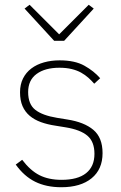

<svg xmlns="http://www.w3.org/2000/svg" viewBox="-20 -773 508 805"><path d="M237 12Q174 12 127.5 -11Q81 -34 46 -83L73 -103Q107 -58 145.5 -38.5Q184 -19 238 -19Q306 -19 341 -47Q376 -75 376 -128Q376 -179 346.5 -204Q317 -229 256 -239L213 -246Q179 -251 151.5 -261Q124 -271 104.5 -287.5Q85 -304 74.5 -328Q64 -352 64 -386Q64 -419 76.5 -444Q89 -469 111.5 -486Q134 -503 164.5 -511.5Q195 -520 230 -520Q294 -520 334 -497.5Q374 -475 400 -445L375 -422Q364 -435 350.5 -447Q337 -459 320 -468.5Q303 -478 280.5 -483.5Q258 -489 229 -489Q169 -489 133.5 -463Q98 -437 98 -387Q98 -336 128 -312.5Q158 -289 219 -279L262 -272Q333 -261 371.5 -228.5Q410 -196 410 -131Q410 -63 364 -25.5Q318 12 237 12ZM207 -602 83 -737 104 -753 228 -629 352 -753 373 -737 249 -602Z"/></svg>

Font: IBM Plex Sans Arabic ExtLt
Style: Regular
Weight: 200
Designer: Mike Abbink, Paul van der Laan, Pieter van Rosmalen, Wael Morcos, Khajak Apelian
Foundry: Bold Monday
Version: Version 1.2